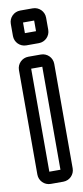

<svg xmlns="http://www.w3.org/2000/svg" viewBox="-84 -725 340 782"><g transform="rotate(-10 86.0 -333.5)"><path d="M63 -25V-451H109V-25ZM159 -22V-454C159 -480 138 -501 112 -501H60C34 -501 13 -480 13 -454V-22C13 4 34 25 60 25H112C138 25 159 4 159 -22ZM63 -598V-642H109V-598ZM159 -595V-645C159 -671 138 -692 112 -692H60C34 -692 13 -671 13 -645V-595C13 -569 34 -548 60 -548H112C138 -548 159 -569 159 -595Z"/></g></svg>

Font: DIN Rundschrift
Style: EngKont
Weight: 400
Width: 3
Version: Version 1.027